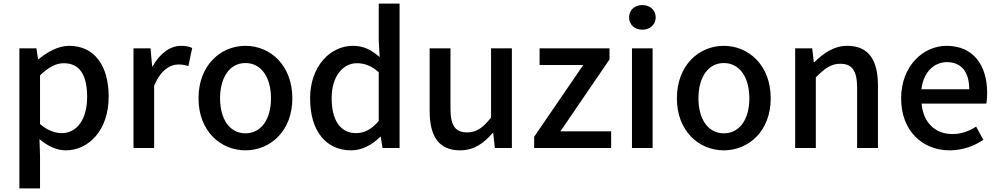

<svg xmlns="http://www.w3.org/2000/svg" viewBox="-20 -817 5512 1060"><path d="M87 223H201V45L198 -49C245 -9 294 13 343 13C467 13 580 -95 580 -284C580 -453 502 -564 362 -564C301 -564 241 -530 193 -490H190L181 -550H87ZM321 -82C287 -82 244 -95 201 -132V-401C248 -446 289 -468 332 -468C424 -468 461 -397 461 -282C461 -153 401 -82 321 -82Z M717 0H831V-343C866 -430 920 -461 965 -461C987 -461 1001 -458 1020 -452L1041 -552C1024 -560 1006 -564 979 -564C920 -564 862 -522 823 -451H820L811 -550H717Z M1335 13C1471 13 1594 -92 1594 -274C1594 -458 1471 -564 1335 -564C1199 -564 1076 -458 1076 -274C1076 -92 1199 13 1335 13ZM1335 -81C1249 -81 1195 -158 1195 -274C1195 -391 1249 -469 1335 -469C1422 -469 1476 -391 1476 -274C1476 -158 1422 -81 1335 -81Z M1919 13C1981 13 2038 -20 2079 -62H2082L2092 0H2186V-797H2071V-593L2076 -502C2031 -540 1991 -564 1928 -564C1805 -564 1692 -453 1692 -274C1692 -92 1781 13 1919 13ZM1946 -82C1860 -82 1811 -151 1811 -276C1811 -395 1873 -468 1950 -468C1991 -468 2030 -455 2071 -418V-149C2031 -103 1992 -82 1946 -82Z M2520 13C2596 13 2650 -25 2700 -83H2703L2712 0H2806V-550H2691V-168C2645 -110 2610 -86 2559 -86C2494 -86 2467 -123 2467 -218V-550H2352V-204C2352 -64 2403 13 2520 13Z M2929 0H3354V-92H3074L3345 -489V-550H2959V-458H3200L2929 -62Z M3469 0H3583V-550H3469ZM3526 -653C3568 -653 3600 -681 3600 -721C3600 -762 3568 -789 3526 -789C3484 -789 3453 -762 3453 -721C3453 -681 3484 -653 3526 -653Z M3976 13C4112 13 4235 -92 4235 -274C4235 -458 4112 -564 3976 -564C3840 -564 3717 -458 3717 -274C3717 -92 3840 13 3976 13ZM3976 -81C3890 -81 3836 -158 3836 -274C3836 -391 3890 -469 3976 -469C4063 -469 4117 -391 4117 -274C4117 -158 4063 -81 3976 -81Z M4370 0H4484V-390C4533 -439 4568 -465 4619 -465C4684 -465 4712 -427 4712 -332V0H4827V-346C4827 -486 4775 -564 4658 -564C4583 -564 4527 -523 4476 -474H4473L4464 -550H4370Z M5223 13C5295 13 5358 -11 5409 -45L5369 -118C5329 -92 5287 -77 5238 -77C5143 -77 5077 -140 5068 -245H5425C5428 -258 5430 -281 5430 -303C5430 -459 5352 -564 5206 -564C5077 -564 4955 -453 4955 -274C4955 -93 5074 13 5223 13ZM5067 -324C5078 -421 5139 -474 5208 -474C5288 -474 5331 -419 5331 -324Z"/></svg>

Font: Noto Sans T Chinese Medium
Style: Regular
Weight: 500
Designer: Ryoko NISHIZUKA (kana & ideographs); Paul D. Hunt (Latin, Greek & Cyrillic); Wenlong ZHANG (bopomofo); Sandoll Communica
Foundry: Adobe Systems Incorporated
Version: Version 1.000;PS 1;hotconv 1.0.78;makeotf.lib2.5.61930